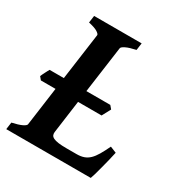

<svg xmlns="http://www.w3.org/2000/svg" viewBox="-152 -723 786 832"><g transform="rotate(30 240.5 -307.5)"><path d="M458 -148.4Q453.6 -127.4 447.8 -104.2Q441.9 -81.1 436.5 -60.3Q431.2 -39.6 426.5 -23.4Q421.9 -7.3 418.9 0H-3.9L1 -35.6Q32.7 -42.5 49.6 -50.5Q66.4 -58.6 67.4 -65.4L93.8 -257.8H20.5L8.3 -272.5Q9.8 -276.4 12.5 -282.2Q15.1 -288.1 18.6 -294.4Q22 -300.8 24.9 -306.6Q27.8 -312.5 30.3 -316.4H101.6L133.8 -549.3Q134.8 -555.2 121.1 -564Q107.4 -572.8 75.7 -579.6L80.6 -615.2H318.4L313.5 -579.6Q281.7 -572.8 264.6 -564.5Q247.6 -556.2 246.6 -549.3L214.4 -316.4H334L347.2 -300.8L324.2 -257.8H206.5L184.1 -93.8Q183.1 -85 186 -78.4Q189 -71.8 198 -67.4Q207 -63 222.9 -60.8Q238.8 -58.6 263.7 -58.6H314.5Q335 -58.6 350.1 -64Q365.2 -69.3 377.7 -81.3Q390.1 -93.3 401.6 -112.8Q413.1 -132.3 426.8 -161.1Z"/></g></svg>

Font: Gentium Basic
Style: Bold Italic
Weight: 700
Italic angle: -8°
Designer: J. Victor Gaultney and Annie Olsen
Foundry: SIL International
Version: Version 1.102; 2013; Maintenance release